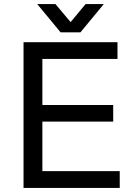

<svg xmlns="http://www.w3.org/2000/svg" viewBox="-20 -918 658 938"><path d="M187 -630V-405H533V-324H187V-82H565V0H95V-712H554V-630ZM276 -760 162 -898H251L325 -810L398 -898H487L373 -760Z"/></svg>

Font: CST
Style: Regular
Weight: 400
Version: Version 1.00